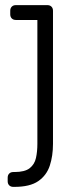

<svg xmlns="http://www.w3.org/2000/svg" viewBox="-20 -540 309 750"><path d="M32 190Q22 190 16 184Q10 178 10 168V154Q10 144 16 138Q22 132 32 132H36Q77 132 96 117Q115 102 120.5 77Q126 52 126 22V-462H42Q32 -462 26 -468Q20 -474 20 -484V-498Q20 -508 26 -514Q32 -520 42 -520H165Q175 -520 181 -514Q187 -508 187 -498V22Q187 69 174.5 107Q162 145 129.5 167.5Q97 190 36 190Z"/></svg>

Font: Rubik Light Light
Style: Regular
Weight: 300
Version: Version 2.101